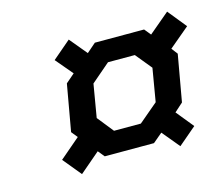

<svg xmlns="http://www.w3.org/2000/svg" viewBox="-72 -617 735 629"><g transform="rotate(-15 296.0 -302.0)"><path d="M134 -81 83 -143 152 -202 135 -223 163 -381 193 -407 144 -465 206 -518 255 -459 286 -486H453L471 -464L541 -523L592 -460L523 -402L539 -381L511 -223L482 -197L530 -138L469 -86L420 -145L388 -118H221L203 -140ZM272 -191H363L428 -246L447 -358L402 -413H311L247 -358L228 -246Z"/></g></svg>

Font: Tomorrow
Style: Italic
Weight: 400
Italic angle: -10°
Designer: Tony de Marco, Monica Rizzolli
Foundry: Just in Type
Version: Version 2.002